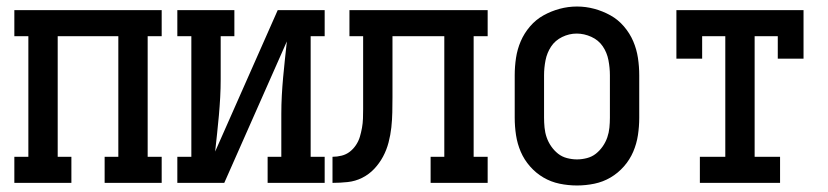

<svg xmlns="http://www.w3.org/2000/svg" viewBox="-20 -561 2540 589"><path d="M24 0V-80H67V-450H24V-530H476V-450H433V-80H476V0H301V-80H343V-450H157V-80H199V0Z M524 0V-80H567V-450H524V-530H699V-450H657V-318Q657 -290 655.5 -262.5Q654 -235 651.5 -207Q649 -179 646 -151.5Q643 -124 640 -96L832 -530H976V-450H933V-80H976V0H801V-80H843V-212Q843 -240 844.5 -267.5Q846 -295 848.5 -323Q851 -351 854 -378.5Q857 -406 860 -434L668 0Z M1000 0V-80Q1014 -80 1028 -83.5Q1042 -87 1053 -95.5Q1064 -104 1072 -116Q1080 -128 1084 -141.5Q1088 -155 1090.5 -169Q1093 -183 1093.5 -197.5Q1094 -212 1094 -226Q1094 -240 1094 -254Q1094 -255 1094 -255Q1094 -255 1094 -255V-260Q1094 -261 1094 -262Q1094 -263 1094 -264V-450H1052V-530H1476V-450H1433V-80H1476V0H1301V-80H1343V-450H1184V-263Q1184 -240 1183.5 -216.5Q1183 -193 1180.5 -170Q1178 -147 1172 -124Q1166 -101 1155 -80.5Q1144 -60 1128 -43Q1112 -26 1091 -15.5Q1070 -5 1046.5 -2.5Q1023 0 1000 0Z M1750 8Q1723 8 1696.5 2.5Q1670 -3 1647 -16.5Q1624 -30 1606 -50.5Q1588 -71 1577.5 -95.5Q1567 -120 1563 -146.5Q1559 -173 1559 -200V-330Q1559 -357 1563 -383.5Q1567 -410 1577.5 -434.5Q1588 -459 1606 -480Q1624 -501 1647.5 -514Q1671 -527 1697 -534Q1723 -541 1750 -541Q1777 -541 1803 -534Q1829 -527 1852.5 -514Q1876 -501 1894 -480Q1912 -459 1922.5 -434.5Q1933 -410 1937 -383.5Q1941 -357 1941 -330V-200Q1941 -173 1937 -146.5Q1933 -120 1922.5 -95.5Q1912 -71 1894 -50.5Q1876 -30 1853 -16.5Q1830 -3 1803.5 2.5Q1777 8 1750 8ZM1750 -72Q1765 -72 1780.5 -76Q1796 -80 1808 -89.5Q1820 -99 1829 -112Q1838 -125 1843 -139.5Q1848 -154 1849.5 -169.5Q1851 -185 1851 -200V-330Q1851 -353 1846.5 -376.5Q1842 -400 1829 -419Q1816 -438 1794 -448Q1772 -458 1749 -458Q1726 -458 1704.5 -447.5Q1683 -437 1670.5 -418Q1658 -399 1653.5 -376Q1649 -353 1649 -330V-200Q1649 -185 1650.5 -169.5Q1652 -154 1657 -139.5Q1662 -125 1671 -112Q1680 -99 1692 -89.5Q1704 -80 1719.5 -76Q1735 -72 1750 -72Z M2127 0V-80H2205V-450H2134V-381H2055V-530H2445V-381H2366V-450H2295V-80H2373V0Z"/></svg>

Font: Iosevka Slab Medium
Style: Regular
Weight: 500
Monospace: yes
Designer: Belleve Invis
Foundry: Belleve Invis
Version: Version 11.1.1; ttfautohint (v1.8.3)